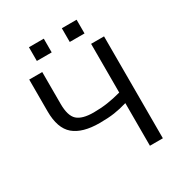

<svg xmlns="http://www.w3.org/2000/svg" viewBox="-202 -1021 1088 1160"><g transform="rotate(-30 342.5 -440.5)"><path d="M595.7 -710.9V0H505.4V-297.4Q458 -283.2 415 -276.9Q372.1 -270.5 312 -270.5Q192.4 -270.5 133.1 -320.8Q73.7 -371.1 73.7 -489.3V-710.9H164.6V-489.3Q164.6 -405.8 198.7 -374.8Q232.9 -343.8 312 -343.8Q363.3 -343.8 409.2 -350.6Q455.1 -357.4 505.4 -371.1V-710.9ZM502.4 -785.2H399.4V-880.9H502.4ZM273.4 -785.2H169.9V-880.9H273.4Z"/></g></svg>

Font: Roboto Web
Style: Regular
Weight: 400
Designer: Google
Version: Version 1.200310; 2013